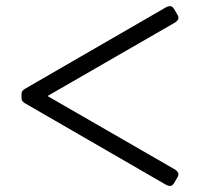

<svg xmlns="http://www.w3.org/2000/svg" viewBox="-20 -677 665 636"><path d="M63.5 -334.5Q51.3 -341.3 51.3 -351.1V-366.7Q51.3 -376.5 63.5 -383.3L528.3 -651.9Q547.4 -663.1 556.2 -647.9L568.4 -627Q577.1 -612.3 557.6 -601.1L138.2 -359.4V-358.4L557.6 -116.7Q577.1 -105.5 568.4 -90.8L556.2 -69.8Q547.4 -54.7 528.3 -65.9Z"/></svg>

Font: Istok Web
Style: Regular
Weight: 400
Designer: Andrey V. Panov
Foundry: Andrey V. Panov
Version: Version 1.0.2g